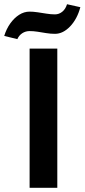

<svg xmlns="http://www.w3.org/2000/svg" viewBox="-40 -888 400 908"><path d="M100 0V-658H231V0ZM42 -703 -20 -718Q-10 -751 8.5 -777Q27 -803 50.5 -818Q74 -833 100 -833Q117 -833 137.5 -830Q158 -827 179.5 -823.5Q201 -820 220 -820Q239 -820 254.5 -832.5Q270 -845 277 -868L340 -854Q325 -798 291.5 -763Q258 -728 220 -728Q199 -728 178 -731.5Q157 -735 137.5 -738Q118 -741 100 -741Q81 -741 65.5 -731Q50 -721 42 -703Z"/></svg>

Font: Ysabeau Office
Style: Bold
Weight: 700
Designer: Christian Thalmann (Catharsis Fonts)
Version: Version 2.001;gftools[0.9.30]; featfreeze: tnum,lnum,ss02